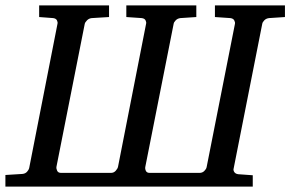

<svg xmlns="http://www.w3.org/2000/svg" viewBox="-41 -691 1075 711"><path d="M955.1 -624Q944.3 -622.6 937.7 -615.7Q931.2 -608.9 930.2 -603L824.2 -66.9Q822.3 -61 826.4 -54.2Q830.6 -47.4 840.8 -45.9L895 -42V0H-21V-43L42 -46.9Q52.7 -47.9 59.1 -54.9Q65.4 -62 66.9 -67.9L171.9 -603Q173.3 -608.9 169.9 -615.7Q166.5 -622.6 155.8 -624L104 -627.9V-670.9H362.8V-627.9L298.8 -624Q288.6 -623 281.5 -616Q274.4 -608.9 272.9 -603L168 -73.2Q167 -66.4 170.7 -58.6Q174.3 -50.8 185.1 -50.8H370.1Q380.4 -50.8 387.5 -58.6Q394.5 -66.4 396 -73.2L500 -603Q501.5 -608.9 498 -615.7Q494.6 -622.6 483.9 -624L426.8 -627.9V-670.9H686V-627.9L627 -624Q616.2 -622.6 609.6 -615.7Q603 -608.9 602.1 -603L497.1 -73.2Q495.6 -66.4 499 -58.6Q502.4 -50.8 513.2 -50.8H698.2Q708.5 -50.8 715.6 -57.9Q722.7 -64.9 724.1 -71.8L829.1 -603Q830.1 -608.9 826.4 -615.7Q822.8 -622.6 812 -624L754.9 -627.9V-670.9H1014.2V-627.9Z"/></svg>

Font: Charis SIL
Style: Italic
Weight: 400
Italic angle: -11°
Foundry: SIL International
Version: Version 4.112